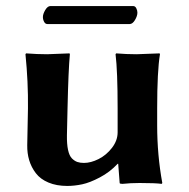

<svg xmlns="http://www.w3.org/2000/svg" viewBox="-20 -610 631 640"><path d="M412.1 -529.8C418.6 -529.8 424.6 -534.3 429.9 -543.2C435.3 -552.2 438 -560.4 438 -567.9C438 -572.8 436.8 -577.6 434.3 -582.5C431.9 -587.4 428.4 -589.8 423.8 -589.8H147.9C141.8 -589.8 136.1 -585.4 130.9 -576.7C125.7 -567.9 123 -560.1 123 -553.2C123 -547.7 124.3 -542.4 127 -537.4C129.6 -532.3 133.3 -529.8 138.2 -529.8ZM372.1 -64H374L378.9 0C378.9 2 382 2.9 388.2 2.9C405.8 1 424.8 0 445.3 0C481.1 0 505.7 1 519 2.9L521 0C509.6 -62.5 503.9 -126.5 503.9 -191.9V-249C503.9 -331.7 507 -391.8 513.2 -429.2L512.2 -432.1L435.1 -429.2C412.3 -429.2 389.6 -430.2 367.2 -432.1L365.2 -429.2C369.8 -391.8 372.1 -331.7 372.1 -249V-168.9C372.1 -150.7 365.8 -133.5 353.3 -117.2C340.7 -100.9 325.8 -88.5 308.6 -79.8C291.3 -71.2 275.1 -66.9 259.8 -66.9C251.3 -66.9 244 -68 237.8 -70.1C231.6 -72.2 225.6 -76.2 219.7 -82C213.9 -87.9 209.6 -97.3 206.8 -110.4C204 -123.4 202.8 -139.6 203.1 -159.2L205.1 -249C207 -333.7 209.6 -393.7 212.9 -429.2L211.9 -432.1L137.2 -429.2C114.4 -429.2 91 -430.2 66.9 -432.1L64.9 -429.2C71.1 -367.4 73.9 -307.3 73.2 -249L70.8 -126C70.5 -108.1 72.7 -91.3 77.4 -75.7C82.1 -60.1 89.5 -45.7 99.6 -32.5C109.7 -19.3 123.7 -9 141.6 -1.5C159.5 6 180.3 9.8 204.1 9.8C220.1 9.8 236.6 8 253.7 4.4C270.8 0.8 290.4 -6.8 312.7 -18.6C335 -30.3 354.8 -45.4 372.1 -64Z"/></svg>

Font: Linux Biolinum G
Style: Bold
Weight: 700
Designer: Philipp H. Poll
Foundry: Philipp H. Poll
Version: Version 1.1.0